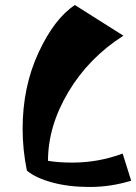

<svg xmlns="http://www.w3.org/2000/svg" viewBox="-20 -720 542 764"><path d="M267 -73Q372 -73 468 -109L502 -1Q421 24 337 24Q253 24 187.5 6Q122 -12 87 -41Q70 -125 70 -207Q70 -374 133 -510Q196 -646 278 -700L471 -578Q333 -490 252 -354Q171 -218 171 -80Q214 -73 267 -73Z"/></svg>

Font: Joti One
Style: Regular
Weight: 400
Designer: Eduardo Rodriguez Tunni
Foundry: Eduardo Rodriguez Tunni
Version: Version 1.001